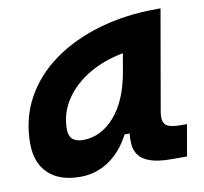

<svg xmlns="http://www.w3.org/2000/svg" viewBox="-65 -592 716 673"><g transform="rotate(-10 293.0 -255.5)"><path d="M168.9 10.3Q95.7 10.3 55.7 -27.8Q15.6 -65.9 15.6 -135.3Q15.6 -223.1 54.7 -294.7Q93.8 -366.2 164.3 -417Q234.9 -467.8 329.6 -495.1Q424.3 -522.5 535.6 -522.5H547.9L485.8 -166.5Q483.9 -155.8 483.9 -147Q483.9 -128.4 492.7 -119.6Q505.4 -106.9 545.4 -106.9H568.8L549.3 4.9H496.1Q446.3 4.9 418.5 -5.1Q390.6 -15.1 378.7 -31.7Q366.7 -48.3 364.7 -68.8Q363.8 -77.6 363.8 -86.9Q363.8 -98.1 365.2 -109.4H347.2Q317.4 -51.8 271.5 -20.8Q225.6 10.3 168.9 10.3ZM200.7 -115.2Q264.6 -115.2 313.2 -170.2Q361.8 -225.1 379.4 -325.7L390.6 -390.6Q321.3 -377.9 267.1 -345.5Q212.9 -313 181.9 -265.9Q150.9 -218.8 150.9 -162.1Q150.9 -115.2 200.7 -115.2Z"/></g></svg>

Font: CaskaydiaCove NF
Style: Bold Italic
Weight: 700
Italic angle: -10°
Designer: Aaron Bell
Foundry: Saja Typeworks
Version: Version 2111.001; VTT 6.35;Nerd Fonts 3.2.1